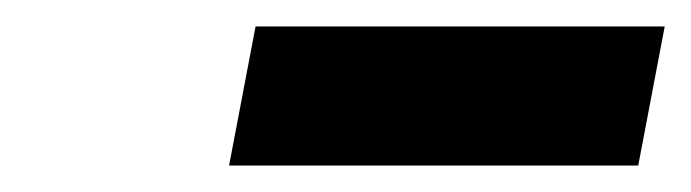

<svg xmlns="http://www.w3.org/2000/svg" viewBox="-20 -764 522 145"><path d="M173 -744H482L462 -639H153Z"/></svg>

Font: TypoPRO Montserrat Alternates
Style: Bold Italic
Weight: 700
Italic angle: -11.3°
Designer: Julieta Ulanovsky
Foundry: Julieta Ulanovsky
Version: Version 6.001